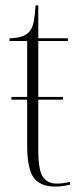

<svg xmlns="http://www.w3.org/2000/svg" viewBox="-20 -677 299 707"><path d="M183 10Q128 10 104 -23Q80 -56 80 -142V-310H22V-320H80V-526H15V-536Q43 -537 59.5 -542.5Q76 -548 86 -558Q100 -573 104.5 -598.5Q109 -624 111 -657H121V-536H230V-526H121V-320H212V-310H121V-124Q121 -52 137.5 -26.5Q154 -1 189 -1Q201 -1 212 -2.5Q223 -4 238 -7V3Q225 6 211 8Q197 10 183 10Z"/></svg>

Font: Noto Serif Display Condensed ExtraLight
Style: Regular
Weight: 200
Width: 3
Designer: Monotype Design Team
Foundry: Monotype Imaging Inc.
Version: Version 2.009